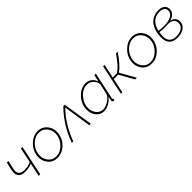

<svg xmlns="http://www.w3.org/2000/svg" viewBox="337 -1822 3124 3124"><g transform="rotate(-45 1899.0 -260.0)"><path d="M321 0 371 -233Q300 -201 218 -201Q38 -201 76 -382L108 -520H144L112 -386Q95 -305 123.5 -267.5Q152 -230 225 -230Q318 -230 377 -264L431 -520H466L356 0Z M746 10Q641 10 580 -69Q519 -148 534 -258Q549 -368 634 -448Q719 -528 822 -528Q926 -528 988 -448Q1050 -368 1035 -258Q1020 -147 937 -68.5Q854 10 746 10ZM750 -21Q838 -21 912.5 -93Q987 -165 1000 -259Q1014 -356 960 -426.5Q906 -497 818 -497Q730 -497 656 -426Q582 -355 568 -257Q555 -160 608 -90.5Q661 -21 750 -21Z M1082 0Q1187 -298 1407 -520H1439L1521 0H1485L1413 -481Q1221 -288 1116 0Z M1633 -209Q1633 -331 1722 -429.5Q1811 -528 1923 -528Q1987 -528 2031 -492.5Q2075 -457 2095 -402L2120 -520H2155L2056 -57Q2054 -51 2054 -45Q2054 -32 2068 -32L2061 0H2047Q2020 -4 2020 -31Q2020 -35 2034 -106Q1992 -54 1933.5 -22Q1875 10 1818 10Q1735 10 1684 -54.5Q1633 -119 1633 -209ZM2046 -172 2084 -351Q2075 -411 2030.5 -453.5Q1986 -496 1923 -496Q1825 -496 1746.5 -406Q1668 -316 1668 -212Q1668 -134 1713.5 -78Q1759 -22 1828 -22Q1890 -22 1959.5 -68Q2029 -114 2046 -172Z M2212 0 2322 -520H2356L2305 -280H2396Q2454 -313 2505 -371Q2556 -429 2619 -520H2658Q2592 -424 2539 -363.5Q2486 -303 2430 -266L2579 0H2540L2399 -251H2298L2245 0Z M2915 10Q2810 10 2749 -69Q2688 -148 2703 -258Q2718 -368 2803 -448Q2888 -528 2991 -528Q3095 -528 3157 -448Q3219 -368 3204 -258Q3189 -147 3106 -68.5Q3023 10 2915 10ZM2919 -21Q3007 -21 3081.5 -93Q3156 -165 3169 -259Q3183 -356 3129 -426.5Q3075 -497 2987 -497Q2899 -497 2825 -426Q2751 -355 2737 -257Q2724 -160 2777 -90.5Q2830 -21 2919 -21Z M3617 -272Q3724 -249 3724 -151Q3724 -76 3663 -33Q3602 10 3509 9Q3393 8 3348 -66Q3303 -140 3331 -285Q3353 -403 3424 -466.5Q3495 -530 3602 -530Q3671 -530 3709.5 -499Q3748 -468 3748 -413Q3748 -308 3617 -272ZM3599 -500Q3509 -500 3449 -445.5Q3389 -391 3367 -290Q3427 -282 3490 -282Q3597 -283 3656 -317Q3715 -351 3715 -410Q3715 -453 3685 -476.5Q3655 -500 3599 -500ZM3511 -20Q3589 -19 3639.5 -54Q3690 -89 3690 -151Q3690 -253 3557 -260Q3526 -256 3483 -256Q3421 -256 3362 -264Q3340 -141 3376.5 -81.5Q3413 -22 3511 -20Z"/></g></svg>

Font: Raleway-v4020 ExtraLight
Style: Italic
Weight: 275
Italic angle: -12°
Designer: Matt McInerney, Pablo Impallari, Rodrigo Fuenzalida
Foundry: Matt McInerney, Pablo Impallari, Rodrigo Fuenzalida
Version: Version 4.020;PS 004.020;hotconv 1.0.88;makeotf.lib2.5.64775